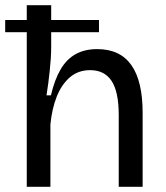

<svg xmlns="http://www.w3.org/2000/svg" viewBox="-27 -719 639 739"><path d="M-7 -642H354V-595H-7ZM76 0V-310V-699H170V-539Q170 -517 168.5 -494Q167 -471 164.5 -447.5Q162 -424 159 -400Q156 -376 152 -352H169Q183 -412 206 -451.5Q229 -491 264 -510.5Q299 -530 347 -530Q435 -530 478.5 -468.5Q522 -407 522 -285V0H430V-276Q430 -366 402.5 -407.5Q375 -449 320 -449Q274 -449 242 -421.5Q210 -394 191.5 -347.5Q173 -301 167 -240V0Z"/></svg>

Font: Bricolage Grotesque 17pt
Style: Regular
Weight: 400
Version: Version 1.001;gftools[0.9.33.dev8+g029e19f]